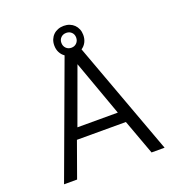

<svg xmlns="http://www.w3.org/2000/svg" viewBox="-145 -935 974 1053"><g transform="rotate(-20 342.5 -408.5)"><path d="M48.8 0 293.5 -663.6Q277.3 -674.8 268.1 -692.6Q258.8 -710.4 258.8 -733.9Q258.8 -752.4 265.1 -767.8Q271.5 -783.2 282.7 -794.2Q293.9 -805.2 309.6 -811.3Q325.2 -817.4 343.8 -817.4Q362.3 -817.4 377.7 -811.3Q393.1 -805.2 404.3 -794.2Q415.5 -783.2 421.9 -767.8Q428.2 -752.4 428.2 -733.9Q428.2 -710.4 418.7 -692.1Q409.2 -673.8 392.1 -662.6L635.7 0H559.6L484.4 -205.1H198.7L125 0ZM300.3 -733.9Q300.3 -714.8 312.5 -702.4Q324.7 -689.9 343.8 -689.9Q362.3 -689.9 374.5 -702.4Q386.7 -714.8 386.7 -733.9Q386.7 -752.4 374.5 -764.4Q362.3 -776.4 343.8 -776.4Q324.7 -776.4 312.5 -764.4Q300.3 -752.4 300.3 -733.9ZM224.6 -268.6H460.4L343.3 -593.8Z"/></g></svg>

Font: SengPathom
Style: Regular
Weight: 400
Designer: John M. Durdin
Foundry: Lao Script for Windows
Version: Version 1.300